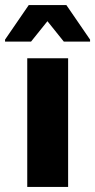

<svg xmlns="http://www.w3.org/2000/svg" viewBox="-46 -741 377 761"><path d="M62 0V-510H224V0ZM-26 -576V-584L68 -721H217L311 -584V-576H207L142 -657L77 -576Z"/></svg>

Font: Saira
Style: Bold
Weight: 700
Designer: Hector Gatti with collaboration of the Omnibus-Type team
Foundry: Omnibus-Type
Version: Version 1.100; ttfautohint (v1.8.3)